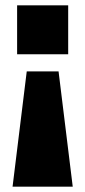

<svg xmlns="http://www.w3.org/2000/svg" viewBox="-20 -518 319 718"><path d="M27 180 80 -251H199L252 180ZM44 -315V-498H235V-315Z"/></svg>

Font: Nunito Sans 10pt Black
Style: Regular
Weight: 900
Designer: Vernon Adams
Foundry: Vernon Adams
Version: Version 3.101;gftools[0.9.27]